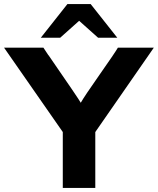

<svg xmlns="http://www.w3.org/2000/svg" viewBox="-31 -931 784 951"><path d="M171 -744 303 -911H418L550 -744H455L361 -828L267 -744ZM-11 -695H184L209 -657V-658Q363 -435 369 -422Q387 -454 462.5 -561.5Q538 -669 553 -695H731L441 -277V0H280V-277Z"/></svg>

Font: Coval
Style: Black
Weight: 1000
Foundry: Context Ltd
Version: Version 001.000